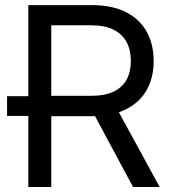

<svg xmlns="http://www.w3.org/2000/svg" viewBox="-20 -748 681 768"><path d="M143.1 -284.2H8.3V-363.3H143.1ZM93.3 0V-727.5H346.7Q429.7 -727.5 484.9 -699Q540 -670.4 567.4 -619.9Q594.7 -569.3 594.7 -503.9Q594.7 -438 566.9 -388.2Q539.1 -338.4 483.9 -310.8Q428.7 -283.2 345.7 -283.2H144.5V-364.7H343.3Q399.4 -364.7 434.6 -381.6Q469.7 -398.4 486.6 -429.7Q503.4 -460.9 503.4 -503.9Q503.4 -547.4 486.6 -579.3Q469.7 -611.3 434.3 -629.2Q398.9 -647 342.3 -647H185.1V0ZM512.2 0 336.4 -327.6H439.9L618.7 0Z"/></svg>

Font: Inter 18pt
Style: Regular
Weight: 400
Designer: Rasmus Andersson
Foundry: rsms
Version: Version 4.001;git-66647c0bb